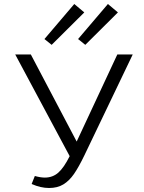

<svg xmlns="http://www.w3.org/2000/svg" viewBox="-20 -930 721 959"><path d="M643 -658 401 -153Q373 -95 349.5 -61Q326 -27 296.5 -9Q267 9 225 9Q183 9 138 -11L154 -51Q182 -43 204 -43Q243 -43 271 -67.5Q299 -92 328 -150L56 -658H134L363 -223L566 -658ZM202 -735 351 -910 401 -868 238 -706ZM370 -735 519 -910 569 -868 406 -706Z"/></svg>

Font: Ysabeau
Style: Regular
Weight: 400
Designer: Christian Thalmann (Catharsis Fonts)
Version: Version 0.003